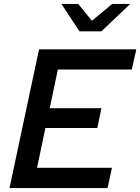

<svg xmlns="http://www.w3.org/2000/svg" viewBox="-20 -949 708 969"><path d="M28 0 177 -700H668L645 -598H272L231 -403H492L471 -303H209L167 -102H545L523 0ZM375 -929 444 -844 546 -929H637L492 -791H381L290 -929Z"/></svg>

Font: Red Hat Text Medium
Style: Italic
Weight: 500
Italic angle: -12°
Designer: Pentagram / MCKL
Foundry: Pentagram / MCKL
Version: Version 1.003; Red Hat Text Medium Italic